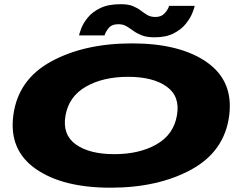

<svg xmlns="http://www.w3.org/2000/svg" viewBox="-20 -888 1164 916"><path d="M507 7.5Q279 7.5 150.5 -82.2Q22 -172 43.5 -337Q65.5 -508 223.8 -594.5Q382 -681 609.8 -681Q837.5 -681 966 -591.8Q1094.5 -502.5 1073.5 -337Q1051.5 -166 893 -79.2Q734.5 7.5 507 7.5ZM525.5 -152.5Q644.5 -152.5 726.5 -199.2Q808.5 -246 824 -337Q840.5 -428 775.2 -474.8Q710 -521.5 591 -521.5Q472 -521.5 390.2 -474.8Q308.5 -428 292.5 -337Q276.5 -246 341.5 -199.2Q406.5 -152.5 525.5 -152.5ZM717 -710Q679.5 -710 656 -719.5Q632.5 -729 615.8 -741.2Q599 -753.5 583 -763Q567 -772.5 544.5 -772.5Q512.5 -772.5 497.2 -752.8Q482 -733 479 -719H357Q359 -729.5 368.2 -753.8Q377.5 -778 398.8 -804.2Q420 -830.5 458 -849.2Q496 -868 555.5 -868Q592 -868 614.2 -858.8Q636.5 -849.5 652 -837.5Q667.5 -825.5 683.2 -816.2Q699 -807 722 -807Q750.5 -807 767.2 -826.5Q784 -846 786.5 -860H909Q907 -849.5 897.5 -825.5Q888 -801.5 866.8 -774.8Q845.5 -748 809 -729Q772.5 -710 717 -710Z"/></svg>

Font: Anybody UltraExpanded ExtraBold
Style: Italic
Weight: 800
Width: 9
Italic angle: -10°
Designer: Tyler Finck
Foundry: Etcetera Type Company
Version: Version 1.010; ttfautohint (v1.8.3) -l 8 -r 50 -G 200 -x 14 